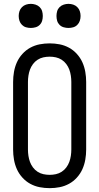

<svg xmlns="http://www.w3.org/2000/svg" viewBox="-20 -968 515 996"><path d="M238 8Q211 8 185.5 3Q160 -2 137 -14.5Q114 -27 96 -47Q78 -67 67.5 -90.5Q57 -114 52.5 -140Q48 -166 48 -192V-543Q48 -569 52.5 -595Q57 -621 67.5 -644.5Q78 -668 96 -688Q114 -708 137 -720.5Q160 -733 185.5 -738Q211 -743 238 -743Q264 -743 289.5 -738Q315 -733 338 -720.5Q361 -708 379 -688Q397 -668 407.5 -644.5Q418 -621 422.5 -595Q427 -569 427 -543V-192Q427 -166 422.5 -140Q418 -114 407.5 -90.5Q397 -67 379 -47Q361 -27 338 -14.5Q315 -2 289.5 3Q264 8 238 8ZM238 -61Q254 -61 270 -64.5Q286 -68 300 -77Q314 -86 324 -99.5Q334 -113 339.5 -128Q345 -143 347.5 -159.5Q350 -176 350 -192V-543Q350 -559 347.5 -575.5Q345 -592 339.5 -607Q334 -622 324 -635.5Q314 -649 300 -658Q286 -667 270 -670.5Q254 -674 238 -674Q221 -674 205 -670.5Q189 -667 175 -658Q161 -649 151 -635.5Q141 -622 135.5 -607Q130 -592 127.5 -575.5Q125 -559 125 -543V-192Q125 -176 127.5 -159.5Q130 -143 135.5 -128Q141 -113 151 -99.5Q161 -86 175 -77Q189 -68 205 -64.5Q221 -61 238 -61ZM335 -823Q323 -823 310.5 -826.5Q298 -830 289 -839Q280 -848 276.5 -860Q273 -872 273 -885Q273 -898 276.5 -910Q280 -922 289 -931Q298 -940 310.5 -944Q323 -948 335 -948Q348 -948 360 -944Q372 -940 381 -931Q390 -922 394 -910Q398 -898 398 -885Q398 -872 394 -860Q390 -848 381 -839Q372 -830 360 -826.5Q348 -823 335 -823ZM140 -823Q127 -823 115 -826.5Q103 -830 94 -839Q85 -848 81 -860Q77 -872 77 -885Q77 -898 81 -910Q85 -922 94 -931Q103 -940 115 -944Q127 -948 140 -948Q152 -948 164.5 -944Q177 -940 186 -931Q195 -922 198.5 -910Q202 -898 202 -885Q202 -872 198.5 -860Q195 -848 186 -839Q177 -830 164.5 -826.5Q152 -823 140 -823Z"/></svg>

Font: Iosevka QP
Style: Regular
Weight: 400
Designer: Belleve Invis
Foundry: Belleve Invis
Version: Version 20.0.0; ttfautohint (v1.8.4)